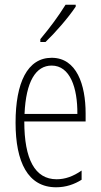

<svg xmlns="http://www.w3.org/2000/svg" viewBox="-20 -850 428 814"><path d="M301 -822V-830H258C226 -779 195 -737 151 -684V-672H173C212 -709 270 -775 301 -822ZM199 -605C96 -605 46 -499 46 -330C46 -163 98 -56 218 -56C260 -56 296 -69 326 -88V-127C290 -102 256 -90 220 -90C128 -90 83 -175 83 -335H343V-369C343 -491 305 -605 199 -605ZM199 -572C277 -572 309 -478 308 -367H84C90 -505 132 -572 199 -572Z"/></svg>

Font: Noto Sans Malayalam UI ExtraCondensed ExtraLight
Style: Regular
Weight: 200
Width: 2
Designer: Jelle Bosma - Monotype Design Team
Foundry: Monotype Imaging Inc.
Version: Version 2.104